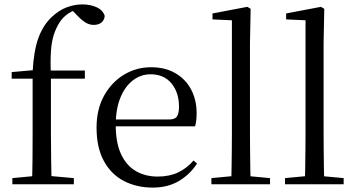

<svg xmlns="http://www.w3.org/2000/svg" viewBox="-20 -836 1612 871"><path d="M36 0V-28L152 -39H192L315 -28V0ZM125 0Q127 -57 127.5 -114.5Q128 -172 128 -229V-479H33V-509L158 -520L128 -505V-511Q133 -606 154.5 -664.5Q176 -723 216 -760Q247 -789 282 -802.5Q317 -816 354 -816Q390 -816 418.5 -803Q447 -790 455 -764Q454 -746 441 -734.5Q428 -723 405 -723Q386 -723 368.5 -733.5Q351 -744 330 -766L303 -794V-803H344V-795Q316 -792 291 -775.5Q266 -759 250 -734Q234 -709 224 -678Q214 -647 211 -602.5Q208 -558 211 -493V-229Q211 -172 212 -114.5Q213 -57 214 0ZM170 -479V-516H365V-479Z M673 15Q600 15 542 -15Q484 -45 451 -106Q418 -167 418 -257Q418 -341 452.5 -402.5Q487 -464 543 -497.5Q599 -531 665 -531Q730 -531 776.5 -503.5Q823 -476 847.5 -429Q872 -382 872 -323Q872 -287 865 -263H457V-294H747Q774 -294 783 -308Q792 -322 792 -352Q792 -416 758 -457.5Q724 -499 663 -499Q619 -499 583 -471.5Q547 -444 526 -392.5Q505 -341 505 -269Q505 -188 529.5 -136Q554 -84 597 -59.5Q640 -35 695 -35Q748 -35 787.5 -53.5Q827 -72 858 -108L874 -94Q841 -44 791 -14.5Q741 15 673 15Z M939 0V-28L1055 -39H1087L1205 -28V0ZM1029 0Q1030 -31 1030.5 -70.5Q1031 -110 1031.5 -151.5Q1032 -193 1032 -229V-744L944 -748V-775L1102 -805L1117 -796L1114 -641V-229Q1114 -193 1114.5 -151.5Q1115 -110 1115.5 -70.5Q1116 -31 1117 0Z M1273 0V-28L1389 -39H1421L1539 -28V0ZM1363 0Q1364 -31 1364.5 -70.5Q1365 -110 1365.5 -151.5Q1366 -193 1366 -229V-744L1278 -748V-775L1436 -805L1451 -796L1448 -641V-229Q1448 -193 1448.5 -151.5Q1449 -110 1449.5 -70.5Q1450 -31 1451 0Z"/></svg>

Font: Noto Serif KR
Style: Regular
Weight: 400
Designer: Ryoko NISHIZUKA  (kana & ideographs); Frank Grießhammer (Latin, Greek & Cyrillic); Wenlong ZHANG  (bopomofo); Sandoll Co
Foundry: Adobe
Version: Version 2.003-H1;hotconv 1.1.1;makeotfexe 2.6.0